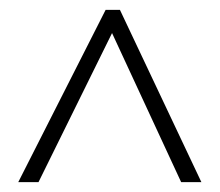

<svg xmlns="http://www.w3.org/2000/svg" viewBox="-20 -733 445 389"><path d="M17 -364H58L207 -666L347 -364H388L223 -713H194Z"/></svg>

Font: Noto Sans Lao UI ExtCond ExtLt
Style: Regular
Weight: 200
Width: 2
Designer: Monotype Design Team
Foundry: Monotype Imaging Inc.
Version: Version 2.000